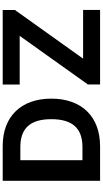

<svg xmlns="http://www.w3.org/2000/svg" viewBox="313 -1080 767 1434"><g transform="rotate(-90 697.0 -363.5)"><path d="M321 0C542.6 0 676.8 -137.1 676.8 -364.3C676.8 -590.9 542.6 -727.3 323.2 -727.3H63.2V0ZM782.7 0H1339.5V-126.8H975.5L1338.8 -636V-727.3H782V-600.5H1145.6L782.7 -91.3ZM217 -131.7V-595.5H315C451.3 -595.5 523.4 -525.9 523.4 -364.3C523.4 -202.1 451.3 -131.7 314.6 -131.7Z"/></g></svg>

Font: Karasuma Gothic
Style: Bold
Weight: 700
Designer: Rasmus Andersson / Ryoko Nishizuka
Foundry: Genbu
Version: Version 1.00